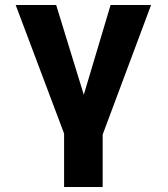

<svg xmlns="http://www.w3.org/2000/svg" viewBox="-20 -548 676 772"><path d="M316.9 -167 205.8 -528H43L237.7 -11V204H392.8V-7L587.5 -528H424.7Z"/></svg>

Font: Asimov
Style: Wid
Weight: 500
Designer: Google
Version: Version 2.000980; 2014